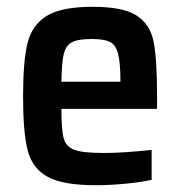

<svg xmlns="http://www.w3.org/2000/svg" viewBox="-20 -538 532 566"><path d="M443 -217H161Q161 -154 168 -129.5Q175 -105 200 -96Q225 -87 287 -87Q341 -87 427 -96V-8Q397 -1 350.5 3.5Q304 8 262 8Q165 8 120 -17Q75 -42 61.5 -95Q48 -148 48 -254Q48 -357 61 -410.5Q74 -464 117.5 -491Q161 -518 253 -518Q343 -518 383 -492Q423 -466 433 -414.5Q443 -363 443 -255ZM161 -297H335Q335 -354 328 -380Q321 -406 304 -414.5Q287 -423 251 -423Q210 -423 192 -413.5Q174 -404 168 -379Q162 -354 161 -297Z"/></svg>

Font: Saira Semi Condensed Medium
Style: Regular
Weight: 500
Width: 4
Designer: Hector Gatti with collaboration of the Omnibus-Type team
Foundry: Omnibus-Type
Version: Version 1.001; ttfautohint (v1.8)